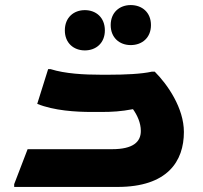

<svg xmlns="http://www.w3.org/2000/svg" viewBox="-20 -738 800 758"><path d="M496 -560C541 -560 576 -589 576 -639C576 -689 541 -718 496 -718C452 -718 417 -689 417 -639C417 -589 452 -560 496 -560ZM315 -539C359 -539 394 -568 394 -618C394 -669 359 -698 315 -698C271 -698 236 -669 236 -618C236 -568 271 -539 315 -539ZM591 -455H579C539 -446 474 -443 410 -443H378C312 -443 237 -447 180 -465H170L127 -328C193 -301 281 -296 341 -296H380C423 -296 457 -298 505 -307C522 -283 536 -253 536 -221C536 -178 506 -149 422 -149H89L36 -11V0H444C641 0 706 -101 706 -217C706 -311 642 -404 591 -455Z"/></svg>

Font: Kufam Arabic Latin Roman Bold
Style: Regular
Weight: 700
Designer: Wael Morcos & Artur Schmal
Version: Version 1.200;PS 001.200;hotconv 1.0.88;makeotf.lib2.5.64775